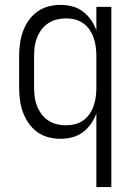

<svg xmlns="http://www.w3.org/2000/svg" viewBox="-20 -558 540 783"><path d="M373 205V-96Q365 -73 351 -53Q337 -33 317.5 -18.5Q298 -4 274.5 2Q251 8 227 8Q201 8 176.5 1.5Q152 -5 131.5 -20Q111 -35 96.5 -56Q82 -77 73.5 -100.5Q65 -124 61.5 -149.5Q58 -175 58 -200V-330Q58 -355 61.5 -380.5Q65 -406 73.5 -429.5Q82 -453 96.5 -474Q111 -495 131.5 -510Q152 -525 176.5 -531.5Q201 -538 227 -538Q251 -538 274.5 -532Q298 -526 317.5 -511.5Q337 -497 351 -477Q365 -457 373 -434V-530H434V205ZM249 -47Q268 -47 286 -51.5Q304 -56 319.5 -67Q335 -78 345.5 -93.5Q356 -109 362 -126.5Q368 -144 370.5 -162.5Q373 -181 373 -200V-330Q373 -349 370.5 -367.5Q368 -386 362 -403.5Q356 -421 345.5 -436.5Q335 -452 319.5 -463Q304 -474 286 -478.5Q268 -483 249 -483Q230 -483 211.5 -478.5Q193 -474 177 -463.5Q161 -453 149.5 -437.5Q138 -422 131 -404.5Q124 -387 121.5 -368Q119 -349 119 -330V-200Q119 -181 121.5 -162Q124 -143 131 -125.5Q138 -108 149.5 -92.5Q161 -77 177 -66.5Q193 -56 211.5 -51.5Q230 -47 249 -47Z"/></svg>

Font: Iosevka Term Light
Style: Regular
Weight: 300
Monospace: yes
Designer: Belleve Invis
Foundry: Belleve Invis
Version: Version 9.0.1; ttfautohint (v1.8.3)